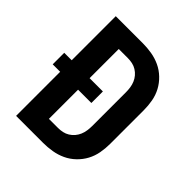

<svg xmlns="http://www.w3.org/2000/svg" viewBox="-200 -868 1001 1001"><g transform="rotate(45 300.0 -367.5)"><path d="M79 0V-325H24V-410H79V-735H278Q311 -735 344 -729.5Q377 -724 407 -710Q437 -696 461.5 -672.5Q486 -649 501.5 -620Q517 -591 523 -558Q529 -525 529 -492V-243Q529 -210 523 -177Q517 -144 501.5 -115Q486 -86 461.5 -62.5Q437 -39 407 -25Q377 -11 344 -5.5Q311 0 278 0ZM211 -110H278Q295 -110 311.5 -113.5Q328 -117 342.5 -126Q357 -135 368 -148Q379 -161 385.5 -176.5Q392 -192 394.5 -209Q397 -226 397 -243V-492Q397 -509 394.5 -526Q392 -543 385.5 -558.5Q379 -574 368 -587Q357 -600 342.5 -609Q328 -618 311.5 -621.5Q295 -625 278 -625H211V-410H309V-325H211Z"/></g></svg>

Font: Iosevka Extrabold Extended
Style: Regular
Weight: 800
Width: 7
Monospace: yes
Designer: Belleve Invis
Foundry: Belleve Invis
Version: Version 32.5.0; ttfautohint (v1.8.4)